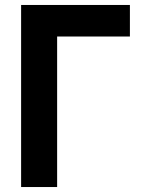

<svg xmlns="http://www.w3.org/2000/svg" viewBox="-20 -753 580 773"><path d="M210 0H65V-733H503V-606H210Z"/></svg>

Font: Kreadon
Style: Bold
Weight: 700
Designer: Reiya WATANABE
Foundry: StudioGnu
Version: Version 1.003; ttfautohint (v1.8.4.7-5d5b);gftools[0.9.32]